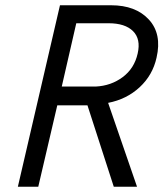

<svg xmlns="http://www.w3.org/2000/svg" viewBox="-20 -709 639 730"><path d="M47.9 1 208 -689H402.3Q496.1 -689 546.1 -634.5Q596.2 -580.1 575.2 -489.7Q560.5 -423.3 511 -377.4Q461.4 -331.5 391.1 -317.9L501 1H412.6L312.5 -308.6H197.8L125.5 1ZM214.8 -379.9H343.8Q402.3 -382.8 446.5 -415.8Q490.7 -448.7 503.4 -505.4Q516.1 -560.5 485.8 -590.6Q455.6 -620.6 393.1 -620.6H270Z"/></svg>

Font: HK Grotesk Italic
Style: Regular
Weight: 400
Italic angle: -13°
Designer: Alfredo Marco Pradil and Stefan Peev
Foundry: Hanken Design Co.
Version: Version 1.000;PS 001.000;hotconv 1.0.88;makeotf.lib2.5.64775